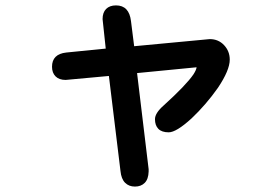

<svg xmlns="http://www.w3.org/2000/svg" viewBox="-20 -604 1040 712"><path d="M410.2 -584Q459 -584 465.8 -525.4L477.5 -432.6L757.8 -459Q790 -459 811 -436.5Q832 -414.1 832 -382.8Q832 -343.8 788.1 -278.3Q744.1 -215.8 690.4 -165Q633.8 -113.3 605.5 -113.3Q580.1 -113.3 567.4 -126Q554.7 -138.7 554.7 -162.1Q554.7 -184.6 586.9 -212.9Q669.9 -288.1 697.3 -328.1Q708 -344.7 709 -354.5L488.3 -333L531.2 23.4V32.2Q530.3 60.5 516.6 74.2Q502.9 87.9 480.5 87.9Q458 87.9 443.8 73.7Q429.7 59.6 426.8 30.3L383.8 -322.3L223.6 -307.6Q199.2 -307.6 186 -320.8Q172.9 -334 172.9 -356.4Q172.9 -403.3 225.6 -409.2L372.1 -423.8L360.4 -533.2Q360.4 -557.6 373.5 -570.8Q386.7 -584 410.2 -584Z"/></svg>

Font: FakePearl
Style: SemiBold
Weight: 400
Version: Version 1.2